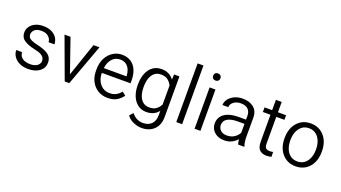

<svg xmlns="http://www.w3.org/2000/svg" viewBox="-70 -1424 4099 2306"><g transform="rotate(20 1979.0 -270.5)"><path d="M384.8 -137.7Q384.8 -158.2 375 -177Q365.2 -195.8 337.2 -211.7Q309.1 -227.5 253.4 -238.8Q165 -257.3 115.5 -290.8Q65.9 -324.2 65.9 -389.2Q65.9 -429.7 89.4 -463.6Q112.8 -497.6 155.8 -517.8Q198.7 -538.1 256.8 -538.1Q319.3 -538.1 363.5 -516.6Q407.7 -495.1 431.4 -458.5Q455.1 -421.9 455.1 -376.5H380.4Q380.4 -413.6 348.4 -444.8Q316.4 -476.1 256.8 -476.1Q194.8 -476.1 167.7 -449.2Q140.6 -422.4 140.6 -391.1Q140.6 -369.6 150.6 -353.5Q160.6 -337.4 189 -324.5Q217.3 -311.5 272 -299.3Q368.7 -276.9 413.8 -241.5Q459 -206.1 459 -142.6Q459 -75.2 404.5 -32.7Q350.1 9.8 259.8 9.8Q191.4 9.8 144 -13.9Q96.7 -37.6 72.3 -75.4Q47.9 -113.3 47.9 -155.8H122.6Q125 -116.2 146.2 -93.8Q167.5 -71.3 198.2 -62Q229 -52.7 259.8 -52.7Q320.8 -52.7 352.8 -77.9Q384.8 -103 384.8 -137.7Z M606 -528.3 753.9 -102.1 899.4 -528.3H976.1L782.2 0H724.1L529.3 -528.3Z M1272.9 9.8Q1201.7 9.8 1147.7 -23.4Q1093.8 -56.6 1063.5 -114.7Q1033.2 -172.9 1033.2 -247.6V-268.1Q1033.2 -352.1 1065.4 -412.6Q1097.7 -473.1 1149.9 -505.6Q1202.1 -538.1 1261.7 -538.1Q1333 -538.1 1380.4 -505.6Q1427.7 -473.1 1451.2 -416.5Q1474.6 -359.9 1474.6 -287.6V-249.5H1107.9V-247.6Q1107.9 -193.8 1128.7 -149.4Q1149.4 -105 1187 -78.6Q1224.6 -52.2 1276.4 -52.2Q1323.7 -52.2 1358.4 -70.6Q1393.1 -88.9 1419.9 -124L1465.8 -88.4Q1439.9 -49.8 1393.8 -20Q1347.7 9.8 1272.9 9.8ZM1261.7 -476.1Q1201.2 -476.1 1160.6 -432.1Q1120.1 -388.2 1110.4 -311.5H1400.4V-318.4Q1398.9 -357.9 1384.3 -394Q1369.6 -430.2 1339.6 -453.1Q1309.6 -476.1 1261.7 -476.1Z M1562.5 -258.8V-269Q1562.5 -350.1 1587.4 -410.6Q1612.3 -471.2 1658.4 -504.6Q1704.6 -538.1 1768.6 -538.1Q1821.8 -538.1 1860.8 -518.1Q1899.9 -498 1926.3 -461.4L1929.7 -528.3H1998V-10.3Q1998 93.8 1938 151.6Q1877.9 209.5 1780.3 209.5Q1750.5 209.5 1714.8 200.2Q1679.2 190.9 1646 170.9Q1612.8 150.9 1590.3 118.7L1630.4 73.7Q1663.1 113.8 1699.5 130.6Q1735.8 147.5 1774.9 147.5Q1844.7 147.5 1884.3 107.2Q1923.8 66.9 1923.8 -6.8V-61.5Q1897.5 -27.3 1858.6 -8.8Q1819.8 9.8 1767.6 9.8Q1704.6 9.8 1658.4 -24.9Q1612.3 -59.6 1587.4 -120.1Q1562.5 -180.7 1562.5 -258.8ZM1637.2 -269V-258.8Q1637.2 -201.7 1652.6 -155.3Q1668 -108.9 1700.7 -81.5Q1733.4 -54.2 1784.2 -54.2Q1838.9 -54.2 1872.1 -79.3Q1905.3 -104.5 1923.8 -142.6V-384.3Q1906.7 -421.4 1873.8 -448Q1840.8 -474.6 1785.2 -474.6Q1733.9 -474.6 1701.2 -447Q1668.5 -419.4 1652.8 -372.8Q1637.2 -326.2 1637.2 -269Z M2224.6 -750V0H2149.9V-750Z M2375.5 -674.8Q2375.5 -694.3 2387.5 -707.5Q2399.4 -720.7 2421.9 -720.7Q2444.3 -720.7 2456.8 -707.5Q2469.2 -694.3 2469.2 -674.8Q2469.2 -656.2 2456.8 -643.1Q2444.3 -629.9 2421.9 -629.9Q2399.4 -629.9 2387.5 -643.1Q2375.5 -656.2 2375.5 -674.8ZM2458.5 -528.3V0H2383.8V-528.3Z M2940.9 0Q2936 -11.7 2932.9 -29.1Q2929.7 -46.4 2928.2 -64.5Q2902.3 -34.2 2860.8 -12.2Q2819.3 9.8 2764.2 9.8Q2711.4 9.8 2672.1 -10.5Q2632.8 -30.8 2611.1 -65.4Q2589.4 -100.1 2589.4 -143.6Q2589.4 -225.1 2653.8 -269.5Q2718.3 -314 2828.6 -314H2927.2V-364.7Q2927.2 -416.5 2895.8 -446.8Q2864.3 -477.1 2803.7 -477.1Q2747.6 -477.1 2711.7 -449Q2675.8 -420.9 2675.8 -382.3H2601.1Q2601.1 -421.4 2626.7 -457Q2652.3 -492.7 2699 -515.4Q2745.6 -538.1 2807.6 -538.1Q2892.6 -538.1 2947 -494.6Q3001.5 -451.2 3001.5 -363.8V-113.3Q3001.5 -86.4 3006.1 -56.6Q3010.7 -26.9 3019 -6.8V0ZM2773.9 -56.2Q2830.6 -56.2 2870.6 -83.7Q2910.6 -111.3 2927.2 -147.5V-259.8H2839.8Q2756.3 -259.8 2710.2 -232.2Q2664.1 -204.6 2664.1 -152.3Q2664.1 -112.3 2692.6 -84.2Q2721.2 -56.2 2773.9 -56.2Z M3361.3 -528.3V-469.7H3257.3V-129.9Q3257.3 -82 3276.6 -68.6Q3295.9 -55.2 3320.8 -55.2Q3333.5 -55.2 3345.7 -57.1Q3357.9 -59.1 3365.7 -60.5L3367.2 1Q3356.4 4.4 3339.1 7.1Q3321.8 9.8 3301.3 9.8Q3251 9.8 3217 -20.5Q3183.1 -50.8 3183.1 -130.4V-469.7H3085.9V-528.3H3183.1V-660.2H3257.3V-528.3Z M3438 -257.3V-271Q3438 -347.7 3467.3 -408Q3496.6 -468.3 3549.8 -503.2Q3603 -538.1 3675.3 -538.1Q3748.5 -538.1 3802.2 -503.2Q3856 -468.3 3885 -408Q3914.1 -347.7 3914.1 -271V-257.3Q3914.1 -180.7 3885 -120.4Q3856 -60.1 3802.5 -25.1Q3749 9.8 3676.3 9.8Q3603.5 9.8 3550 -25.1Q3496.6 -60.1 3467.3 -120.4Q3438 -180.7 3438 -257.3ZM3512.2 -271V-257.3Q3512.2 -202.1 3530.8 -155.5Q3549.3 -108.9 3585.9 -80.8Q3622.6 -52.7 3676.3 -52.7Q3729.5 -52.7 3765.9 -80.8Q3802.2 -108.9 3820.8 -155.5Q3839.4 -202.1 3839.4 -257.3V-271Q3839.4 -325.2 3820.8 -372.1Q3802.2 -418.9 3765.6 -447.5Q3729 -476.1 3675.3 -476.1Q3622.1 -476.1 3585.7 -447.5Q3549.3 -418.9 3530.8 -372.1Q3512.2 -325.2 3512.2 -271Z"/></g></svg>

Font: Vazirmatn RD FD Light
Style: Regular
Weight: 300
Designer: Saber Rastikerdar
Foundry: Saber Rastikerdar
Version: Version 33.003